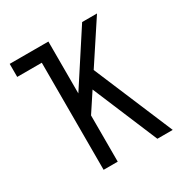

<svg xmlns="http://www.w3.org/2000/svg" viewBox="-161 -834 938 969"><g transform="rotate(-30 308.0 -350.0)"><path d="M25 -624V-700H218.2V-624ZM227.2 -234 216.2 -345 447.2 -700H533.8ZM168.2 0V-700H250.5V0ZM481.5 0 308.2 -413 361.5 -497.2 571 0Z"/></g></svg>

Font: Overpass Mono Light
Style: Regular
Weight: 300
Monospace: yes
Designer: Delve Withrington, Dave Bailey
Foundry: Delve Fonts LLC
Version: Version 4.000